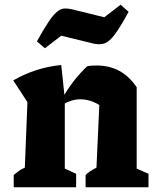

<svg xmlns="http://www.w3.org/2000/svg" viewBox="-20 -792 660 812"><path d="M38 0V-52Q48 -60 58.5 -68Q69 -76 85 -83L96 -360L36 -452Q132 -507 239 -517L254 -376V-79L302 -57V0ZM342 0V-52Q351 -61 362.5 -68.5Q374 -76 388 -83L400 -348L558 -423V-79L608 -57V0ZM245 -350 241 -371Q264 -413 291 -448Q318 -483 349 -512Q360 -514 370 -514.5Q380 -515 389 -515Q443 -515 485 -492Q527 -469 558 -423L400 -348Q361 -372 320 -372Q283 -372 245 -350ZM170 -588 136 -617Q166 -671 186 -700.5Q206 -730 221.5 -742.5Q237 -755 251.5 -756Q266 -757 283 -753L421 -719L490 -772L524 -742Q489 -678 466 -647Q443 -616 423.5 -609Q404 -602 378 -607L239 -641Z"/></svg>

Font: Piazzolla Thin Black
Style: Regular
Weight: 900
Version: Version 2.005